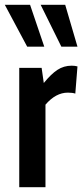

<svg xmlns="http://www.w3.org/2000/svg" viewBox="-31 -778 342 798"><path d="M49 -496H142L151 -433Q181 -470 207.5 -487.5Q234 -505 267 -505Q280 -505 291 -502L282 -389Q270 -393 251 -393Q201 -393 158 -343V0H49ZM82 -584 -11 -758H94L153 -584ZM224 -584 138 -758H240L291 -584Z"/></svg>

Font: Cabin Condensed SemiBold
Style: Regular
Weight: 600
Width: 3
Designer: Pablo Impallari
Foundry: Pablo Impallari. http://www.impallari.com Igino Marini. http://www.ikern.com
Version: Version 2.001